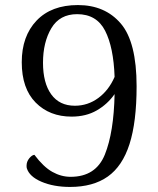

<svg xmlns="http://www.w3.org/2000/svg" viewBox="-20 -726 626 759"><path d="M520 -385Q520 -244 492 -156.5Q464 -69 406 -28Q348 13 257 13Q192 13 144 -7.5Q96 -28 86 -61Q85 -64 85 -71Q85 -87 95.5 -100Q106 -113 116 -114Q152 -66 187 -46.5Q222 -27 259 -27Q359 -27 394.5 -115Q430 -203 433 -354Q405 -314 362.5 -289.5Q320 -265 263 -265Q176 -265 121 -320.5Q66 -376 66 -480Q66 -583 124.5 -644.5Q183 -706 288 -706Q395 -706 457.5 -633Q520 -560 520 -385ZM433 -422Q429 -539 395.5 -604.5Q362 -670 285 -670Q216 -670 183 -614.5Q150 -559 150 -478Q150 -398 182.5 -353Q215 -308 276 -308Q327 -308 368.5 -338.5Q410 -369 433 -422Z"/></svg>

Font: Arima Madurai
Style: Regular
Weight: 400
Designer: Joana Correia and Natanael Gama
Foundry: NDISCOVER
Version: Version 1.019